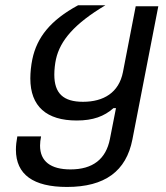

<svg xmlns="http://www.w3.org/2000/svg" viewBox="-20 -516 642 742"><path d="M238.8 206.5C385.3 206.5 467.8 145.5 491.7 22.9L591.8 -491.7H504.4L455.1 -237.3C439.5 -157.7 379.9 -122.6 300.8 -122.6C224.6 -122.6 189.9 -155.3 189.9 -227.5C189.9 -246.6 192.4 -269.5 196.3 -287.1C212.4 -359.9 268.6 -424.8 387.2 -495.6H281.7C174.3 -437.5 122.6 -371.1 105 -287.1C100.1 -263.7 97.2 -236.3 97.2 -212.9C97.2 -104.5 160.2 -50.3 276.4 -50.3C339.8 -50.3 382.8 -66.4 418.5 -98.1H428.2L404.8 21C389.6 99.1 338.4 138.7 252.4 138.7C175.8 138.7 134.8 107.4 134.8 46.9C134.8 35.6 136.2 23.9 138.7 11.2H46.9C43.5 29.3 41.5 46.4 41.5 62.5C41.5 158.7 108.9 206.5 238.8 206.5Z"/></svg>

Font: Hack
Style: Oblique
Weight: 400
Italic angle: -12°
Monospace: yes
Designer: Christopher Simpkins
Foundry: Christopher Simpkins
Version: Version 2.010